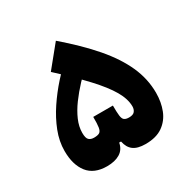

<svg xmlns="http://www.w3.org/2000/svg" viewBox="-143 -746 872 884"><g transform="rotate(-30 293.0 -304.5)"><path d="M181.2 4.9Q112.8 4.9 79.3 -37.8Q45.9 -80.6 45.9 -153.8Q45.9 -205.1 65.9 -256.3Q85.9 -307.6 118.4 -356.2Q150.9 -404.8 189.7 -448.2Q228.5 -491.7 266.1 -527.3L337.4 -456.5Q302.7 -424.8 270.8 -390.6Q238.8 -356.4 213.4 -321.8Q188 -287.1 173.1 -252.7Q158.2 -218.3 158.2 -185.5Q158.2 -157.2 168 -148.2Q177.7 -139.2 194.8 -139.2Q214.4 -139.2 223.9 -145Q233.4 -150.9 236.3 -169.2Q239.3 -187.5 238.8 -224.1H343.3Q343.3 -188.5 345.5 -170.2Q347.7 -151.9 356 -145.5Q364.3 -139.2 380.9 -139.2Q402.8 -139.2 411.1 -149.9Q419.4 -160.6 419.4 -175.8Q419.4 -215.3 393.1 -260.7Q366.7 -306.2 312.3 -364.7Q257.8 -423.3 173.3 -501L265.1 -613.8Q357.9 -534.2 419.9 -462.2Q481.9 -390.1 513.4 -320.1Q544.9 -250 544.9 -175.8Q544.9 -126.5 528.8 -85.4Q512.7 -44.4 477.8 -19.8Q442.9 4.9 385.7 4.9Q343.8 4.9 321.8 -11.5Q299.8 -27.8 293 -62H283.2Q276.9 -27.8 250.2 -11.5Q223.6 4.9 181.2 4.9Z"/></g></svg>

Font: Cascadia Code
Style: Regular
Weight: 400
Monospace: yes
Designer: Aaron Bell
Foundry: Saja Typeworks
Version: Version 2106.017